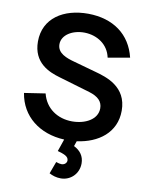

<svg xmlns="http://www.w3.org/2000/svg" viewBox="-103 -807 864 1122"><g transform="rotate(10 329.0 -246.0)"><path d="M336.5 241.5C393 241.5 441.5 197.5 441.5 134.5C441.5 91.5 418.5 61 380.5 42L391 11.5C516 -5 619 -78.5 619 -209.5C619 -352.5 496 -388.5 426 -407.5L297 -443.5C248.5 -456.5 193 -476 193 -529.5C193 -585.5 256 -623 328 -621.5C402 -619.5 468.5 -577 484 -501L613.5 -523.5C581.5 -657 477.5 -732.5 329.5 -734C183 -735 66.5 -662.5 66.5 -523.5C66.5 -396.5 163 -358 227 -339.5L413 -284.5C467.5 -268 493 -241.5 493 -201.5C493 -135 421 -98 344 -98C257 -98 184.5 -146.5 163.5 -232L38.5 -213C60 -77.5 169.5 7.5 317 14.5L292 87C326.5 97 357.5 106 357.5 132C357.5 145 346 159 326 159C317.5 159 307.5 156.5 294 152L267.5 223.5C287 234 309.5 241.5 336.5 241.5Z"/></g></svg>

Font: Eudonet
Style: Bold
Weight: 700
Designer: Mikhail Sharanda
Foundry: Mikhail Sharanda
Version: Version 4.503;Glyphs 3.1.2 (3151)